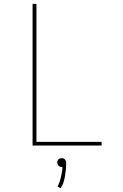

<svg xmlns="http://www.w3.org/2000/svg" viewBox="-20 -755 640 996"><path d="M149 0V-735H169V-19H507V0ZM295 221 279 214Q280 211 281.5 207.5Q283 204 284.5 200Q286 196 287.5 192.5Q289 189 290 185.5Q291 182 292 178.5Q293 175 294 171.5Q295 168 296 164Q297 160 297.5 156.5Q298 153 299 149Q300 145 300.5 141Q301 137 302 132.5Q303 128 303 126L304 111H300Q297 111 294.5 110.5Q292 110 289.5 108.5Q287 107 285 105.5Q283 104 281.5 101.5Q280 99 278.5 96Q277 93 277 91V88Q277 86 277.5 83Q278 80 279 77.5Q280 75 281.5 73Q283 71 285.5 69.5Q288 68 291 67Q294 66 296 66H300Q303 66 305.5 66Q308 66 310.5 67Q313 68 315 70Q317 72 318.5 74.5Q320 77 321.5 80Q323 83 323 84V88Q323 93 323 98Q323 103 322.5 107.5Q322 112 322 117Q322 122 321.5 127Q321 132 320 136.5Q319 141 318.5 146Q318 151 317.5 155.5Q317 160 316 165Q315 170 313.5 175.5Q312 181 311 185.5Q310 190 308 195.5Q306 201 305 203L303 206Z"/></svg>

Font: Iosevka Aile Thin
Style: Regular
Weight: 100
Designer: Belleve Invis
Foundry: Belleve Invis
Version: Version 31.1.0; ttfautohint (v1.8.4)